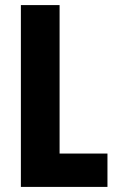

<svg xmlns="http://www.w3.org/2000/svg" viewBox="-20 -734 456 754"><path d="M62 0V-714H214V-131H402V0Z"/></svg>

Font: Noto Sans Hebrew ExtraCondensed ExtraBold
Style: Regular
Weight: 800
Width: 2
Designer: Monotype Design Team
Foundry: Monotype Imaging Inc.
Version: Version 2.004; ttfautohint (v1.8.4.7-5d5b)